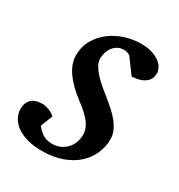

<svg xmlns="http://www.w3.org/2000/svg" viewBox="-136 -582 635 682"><g transform="rotate(30 181.0 -241.0)"><path d="M349.1 -431.2Q349.1 -413.6 341.3 -403.1Q333.5 -392.6 322.3 -386.7Q311 -380.9 298.6 -378.7Q286.1 -376.5 276.9 -376L231.9 -437Q229 -439.5 222.7 -442.1Q216.3 -444.8 207 -444.8Q190.4 -444.8 179.2 -437.7Q168 -430.7 160.9 -420.2Q153.8 -409.7 150.9 -397.7Q147.9 -385.7 147.9 -376Q147.9 -362.3 155.8 -348.4Q163.6 -334.5 176.3 -320.6Q189 -306.6 204.8 -293.2Q220.7 -279.8 236.8 -267.1Q253.4 -253.9 268.8 -240Q284.2 -226.1 296.4 -211.2Q308.6 -196.3 315.9 -179.7Q323.2 -163.1 323.2 -145Q323.2 -114.3 310.8 -85.9Q298.3 -57.6 274.2 -35.6Q250 -13.7 214.1 -0.7Q178.2 12.2 131.8 12.2Q95.7 12.2 69.3 4.2Q43 -3.9 25.9 -16.8Q8.8 -29.8 0.5 -46.4Q-7.8 -63 -7.8 -80.1Q-7.8 -104 6.6 -118.9Q21 -133.8 51.8 -133.8Q61 -133.8 69.3 -131.3Q77.6 -128.9 84.5 -125.7Q91.3 -122.6 96.4 -118.9Q101.6 -115.2 104 -112.8L85 -64Q95.7 -48.8 111.6 -38.3Q127.4 -27.8 152.8 -27.8Q168 -27.8 182.1 -33.7Q196.3 -39.6 207.3 -50.3Q218.3 -61 224.6 -76.4Q231 -91.8 231 -110.8Q231 -126 224.9 -139.4Q218.8 -152.8 207.8 -165.5Q196.8 -178.2 181.9 -190.7Q167 -203.1 148.9 -216.8Q133.3 -229 118.9 -243.2Q104.5 -257.3 93 -273.2Q81.5 -289.1 74.7 -306.6Q67.9 -324.2 67.9 -342.8Q67.9 -379.4 84.5 -407.7Q101.1 -436 127.2 -455.3Q153.3 -474.6 185.3 -484.4Q217.3 -494.1 248 -494.1Q276.4 -494.1 295.7 -487.5Q314.9 -481 326.9 -471.4Q338.9 -461.9 344 -450.9Q349.1 -439.9 349.1 -431.2Z"/></g></svg>

Font: Charis SIL Viet
Style: Italic
Weight: 400
Italic angle: -11°
Foundry: SIL International
Version: Version 5.000